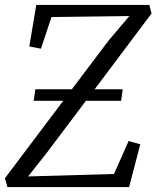

<svg xmlns="http://www.w3.org/2000/svg" viewBox="-25 -763 638 783"><path d="M5.5 0 -5 -36 233 -352H112.5L119 -399H268L417 -596.5L502.5 -697.5L185 -693.5L142 -564.5L94.5 -573.5L123 -743H584L593 -708L361 -399H475.5L469 -352H325.5L160.5 -133L89.5 -43.5L440 -53.5L499.5 -188L547 -174.5L501.5 0Z"/></svg>

Font: Merriweather 20pt Light
Style: Italic
Weight: 300
Italic angle: -7.8°
Version: Version 2.101